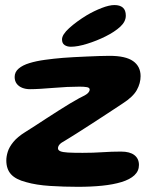

<svg xmlns="http://www.w3.org/2000/svg" viewBox="-20 -719 608 760"><path d="M289 20.5Q233 20.5 178.2 17Q123.5 13.5 83.5 2Q42.5 -8.5 23.8 -29Q5 -49.5 5 -84Q5 -100 10.8 -118.5Q16.5 -137 32.8 -157Q49 -177 79.5 -196Q97 -206.5 118.5 -220.8Q140 -235 164 -250.5Q188 -266 211.5 -281Q235 -296 256.2 -308.8Q277.5 -321.5 293 -330Q321 -343 328 -350.5Q335 -358 335 -364.5Q335 -372 324 -374Q313 -376 295 -376Q272.5 -376 246 -374.8Q219.5 -373.5 192.5 -371.2Q165.5 -369 141.2 -367.5Q117 -366 98.5 -366Q81.5 -366 67.8 -371.5Q54 -377 46 -387.8Q38 -398.5 38 -414.5Q38 -434 53.8 -447.5Q69.5 -461 96.5 -469.2Q123.5 -477.5 158 -482.2Q192.5 -487 229.5 -490Q248 -491.5 272.2 -492.8Q296.5 -494 322.5 -495.2Q348.5 -496.5 372.2 -497.2Q396 -498 413.5 -498Q477.5 -498 507 -477Q536.5 -456 536.5 -417.5Q536.5 -389.5 521.5 -362.5Q506.5 -335.5 465 -309Q438 -291 405.5 -269.8Q373 -248.5 341 -227.8Q309 -207 282 -190Q255 -173 238.5 -163Q221.5 -154 215.5 -146.8Q209.5 -139.5 209.5 -132Q209.5 -124.5 218.5 -120.5Q227.5 -116.5 248.8 -115.2Q270 -114 307 -114Q349 -114 385.5 -116.5Q422 -119 459 -119Q494 -119 512 -105Q530 -91 530 -66Q530 -42 512 -25.2Q494 -8.5 461.2 1.5Q428.5 11.5 384.8 16Q341 20.5 289 20.5ZM260.5 -534Q245.5 -534 235.5 -540.8Q225.5 -547.5 225.5 -563Q225.5 -582 254.2 -608Q283 -634 324 -659Q353 -676 382.8 -687.5Q412.5 -699 433 -699Q454.5 -699 466.2 -689Q478 -679 478 -657Q478 -633.5 456 -613.2Q434 -593 398 -575Q363 -557.5 325.2 -545.8Q287.5 -534 260.5 -534Z"/></svg>

Font: Gluten SemiBold
Style: Regular
Weight: 600
Designer: Tyler Finck
Foundry: Etcetera Type Company
Version: Version 1.300